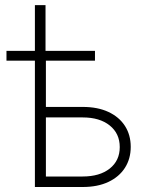

<svg xmlns="http://www.w3.org/2000/svg" viewBox="-20 -748 598 768"><path d="M5.9 -505.4V-544.4H359.9V-505.4ZM119.6 -544.4V-727.5H162.1V-544.4ZM152.8 -320.3H311Q370.6 -320.3 413.6 -300.3Q456.5 -280.3 479.7 -244.4Q502.9 -208.5 502.9 -160.6Q502.9 -112.8 479.7 -76.7Q456.5 -40.5 413.6 -20.3Q370.6 0 311 0H119.6V-541H163.6V-42H310.5Q378.9 -42 418.9 -73.7Q459 -105.5 459 -159.7Q459 -213.9 418.9 -246.1Q378.9 -278.3 310.5 -278.3H152.8Z"/></svg>

Font: Inter 17pt ExtraLight
Style: Regular
Weight: 250
Version: Version 4.001;git-66647c0bb